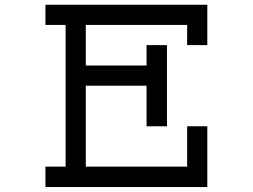

<svg xmlns="http://www.w3.org/2000/svg" viewBox="-20 -712 1040 790"><path d="M167 -26.4H250V-609.4H167V-692.4H833V-526.4H750V-609.4H333V-442.4H583V-526.4H667V-192.4H583V-359.4H333V-26.4H750V-192.4H833V57.6H167Z"/></svg>

Font: KH Dot kagurazaka 12
Style: Regular
Weight: 400
Designer: Original version for X68000 by Keitarou Hiraki (http://hp.vector.co.jp/authors/VA000874/) / TrueType conversion by Homem
Version: Version 1.00.20150527